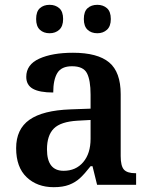

<svg xmlns="http://www.w3.org/2000/svg" viewBox="-20 -767 622 797"><path d="M47 -152Q47 -231 102.5 -270Q158 -309 273 -313L356 -316V-374Q356 -434 341 -463Q326 -492 279 -492Q235 -492 218 -464Q201 -436 201 -383Q144 -383 116.5 -398.5Q89 -414 89 -448Q89 -499 143 -523.5Q197 -548 283 -548Q385 -548 433 -508Q481 -468 481 -376V-119Q481 -78 494.5 -63Q508 -48 542 -48H545V0H383L364 -77H356Q331 -45 312 -27.5Q293 -10 267 0Q241 10 203 10Q134 10 90.5 -31.5Q47 -73 47 -152ZM356 -191V-269L302 -266Q232 -262 203.5 -233.5Q175 -205 175 -147Q175 -58 244 -58Q295 -58 325.5 -94Q356 -130 356 -191ZM130 -688Q130 -719 145.5 -733Q161 -747 186 -747Q210 -747 226 -733Q242 -719 242 -688Q242 -658 226 -643.5Q210 -629 186 -629Q161 -629 145.5 -643.5Q130 -658 130 -688ZM328 -688Q328 -719 343.5 -733Q359 -747 384 -747Q408 -747 424 -733Q440 -719 440 -688Q440 -658 424 -643.5Q408 -629 384 -629Q359 -629 343.5 -643.5Q328 -658 328 -688Z"/></svg>

Font: Noto Serif SemiBold
Style: Regular
Weight: 600
Designer: Monotype Design Team
Foundry: Monotype Imaging Inc.
Version: Version 1.001